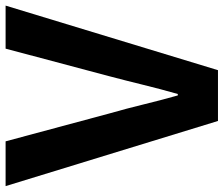

<svg xmlns="http://www.w3.org/2000/svg" viewBox="-80 -704 780 669"><g transform="rotate(90 309.5 -370.0)"><path d="M-5 0H145L241 -361C263 -443 279 -517 303 -600H308C332 -517 347 -443 371 -361L468 0H624L397 -740H220Z"/></g></svg>

Font: Noto Sans CJK JP Bold
Style: Regular
Weight: 700
Designer: Ryoko NISHIZUKA (kana & ideographs); Paul D. Hunt (Latin, Greek & Cyrillic); Wenlong ZHANG (bopomofo); Sandoll Communica
Foundry: Adobe Systems Incorporated
Version: Version 1.004;PS 1.004;hotconv 1.0.82;makeotf.lib2.5.63406